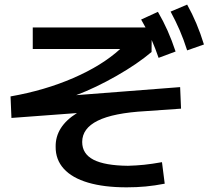

<svg xmlns="http://www.w3.org/2000/svg" viewBox="-20 -801 904 827"><path d="M219.7 -168.9Q218.3 -255.9 311.5 -314L29.3 -293L25.4 -385.7Q172.9 -411.6 296.1 -465.1Q419.4 -518.6 497.6 -589.8H121.1V-682.6H606.9L587.9 -716.8L660.2 -750Q683.6 -710 701.9 -668.7Q720.2 -627.4 736.3 -579.1L663.1 -551.8Q649.9 -590.8 633.3 -628.9L632.8 -577.1Q571.8 -525.4 482.4 -474.4Q393.1 -423.3 308.1 -391.1L755.9 -425.8L759.8 -333L607.4 -322.3Q468.3 -314.5 401.1 -281.2Q334 -248 334 -189.5Q334 -138.2 382.8 -113Q431.6 -87.9 531.2 -86.9Q567.9 -87.9 600.8 -91.3Q633.8 -94.7 677.7 -102.5L689.5 -9.8Q646.5 -1.5 607.7 2.2Q568.8 5.9 525.4 5.9Q428.2 5.9 359.4 -14.4Q290.5 -34.7 254.9 -74Q219.2 -113.3 219.7 -168.9ZM714.8 -751 786.1 -781.2Q829.6 -703.6 858.4 -609.4L786.1 -584Q771 -631.3 753.9 -670.9Q736.8 -710.4 714.8 -751Z"/></svg>

Font: Pretendard GOV SemiBold
Style: Regular
Weight: 600
Designer: Base glyphs from Inter by Rasmus Andersson; Hangeul glyphs from Noto Sans CJK(Source Han Sans) by Jang Soo-young and Kan
Foundry: Kil Hyung-jin
Version: Version 1.309